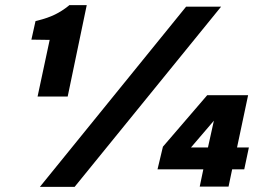

<svg xmlns="http://www.w3.org/2000/svg" viewBox="-20 -726 987 746"><path d="M317 -706 243 -351H126L173 -571L102 -572L118 -644L126 -646Q166 -656 193.5 -669.5Q221 -683 246 -703L249 -706ZM135 0 703 -700H839L270 0ZM756 -1 770 -68H592L613 -156L785 -356H944L901 -153H947L929 -68H882L868 -1ZM722 -153H788L811 -257Z"/></svg>

Font: Be Vietnam Pro Black
Style: Italic
Weight: 900
Italic angle: -12°
Designer: Lam Bao, Tony Le, Vietanh Nguyen
Foundry: Yellow Type Foundry
Version: Version 1.002; ttfautohint (v1.8.3)